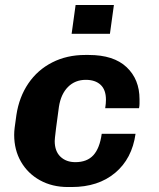

<svg xmlns="http://www.w3.org/2000/svg" viewBox="-20 -742 640 772"><path d="M253 10Q190 10 141 -17Q92 -44 64.5 -91.5Q37 -139 37 -200Q37 -213 39 -229Q41 -245 46 -280Q57 -352 94 -406.5Q131 -461 190 -491Q249 -521 322 -521H337Q437 -521 489 -472Q541 -423 541 -343Q541 -335 541 -325.5Q541 -316 539 -307H403Q406 -326 406 -341Q406 -381 384.5 -401Q363 -421 325 -421Q282 -421 253.5 -392.5Q225 -364 217 -313Q209 -256 205.5 -227.5Q202 -199 201 -189Q200 -179 200 -175Q200 -134 223 -112Q246 -90 283 -90Q330 -90 355.5 -118Q381 -146 389 -204H525Q511 -104 443 -47Q375 10 268 10ZM268 -606 284 -722H438L422 -606Z"/></svg>

Font: Chivo Mono
Style: Bold Italic
Weight: 700
Italic angle: -8.05°
Monospace: yes
Version: Version 1.008